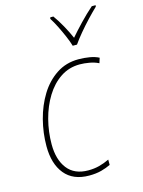

<svg xmlns="http://www.w3.org/2000/svg" viewBox="-117 -833 679 912"><g transform="rotate(-15 222.5 -377.0)"><path d="M207 10Q128 10 87 -40Q46 -90 46 -177Q46 -242 62.5 -306Q79 -370 111 -422Q143 -474 190.5 -505.5Q238 -537 299 -537Q327 -537 353.5 -532.5Q380 -528 399 -518L391 -493Q371 -503 346 -507.5Q321 -512 299 -512Q246 -512 204 -484Q162 -456 132.5 -408Q103 -360 87.5 -300.5Q72 -241 72 -179Q72 -104 106.5 -59.5Q141 -15 209 -15Q238 -15 263 -21.5Q288 -28 313 -40V-14Q293 -4 267 3Q241 10 207 10ZM290 -606Q284 -627 272 -655Q260 -683 246 -711Q232 -739 220 -757L222 -764H237Q256 -738 274.5 -704.5Q293 -671 306 -641Q330 -669 362 -702.5Q394 -736 426 -764H445L444 -757Q423 -737 398 -710.5Q373 -684 350 -656.5Q327 -629 311 -606Z"/></g></svg>

Font: Noto Sans SemiCondensed Thin
Style: Italic
Weight: 100
Width: 4
Italic angle: -12°
Designer: Monotype Design Team
Foundry: Monotype Imaging Inc.
Version: Version 2.013; ttfautohint (v1.8.4.7-5d5b)